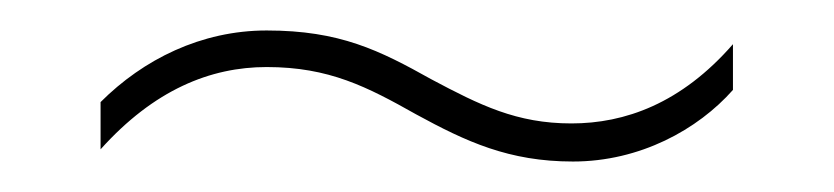

<svg xmlns="http://www.w3.org/2000/svg" viewBox="-20 -416 547 126"><path d="M253 -341C286 -323 314 -310 356 -310C400 -310 438 -331 461 -357V-387C427 -348 390 -335 355 -335C319 -335 295 -347 263 -364C229 -383 203 -396 155 -396C112 -396 74 -377 46 -349V-318C81 -357 118 -372 155 -372C196 -372 221 -359 253 -341Z"/></svg>

Font: Noto Sans Lao SemiCondensed Thin
Style: Regular
Weight: 100
Width: 4
Designer: Monotype Design Team
Foundry: Monotype Imaging Inc.
Version: Version 2.003